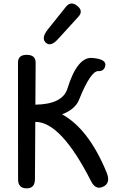

<svg xmlns="http://www.w3.org/2000/svg" viewBox="-20 -1061 673 1089"><path d="M131.3 7.3Q177.7 7.3 178.2 -43.9L180.2 -369.6Q324.7 -371.6 497.1 -32.2Q521 15.1 560.1 0Q610.4 -19.5 585 -82Q483.4 -329.6 332 -412.6Q406.7 -440.9 428.2 -495.1Q494.6 -660.2 538.1 -657.7Q567.9 -656.2 576.2 -684.1Q588.9 -725.6 502.9 -732.4Q418.5 -739.3 362.3 -558.1Q334.5 -469.7 180.7 -467.3Q181.6 -586.4 182.1 -706.1Q182.1 -750 131.3 -750Q82 -750 82 -706.1L82.5 -43.9Q82.5 7.3 131.3 7.3ZM418 -1027.8Q381.8 -1057.1 354 -1022.5L252.4 -895.5Q212.4 -845.7 238.8 -819.8Q266.6 -792.5 309.1 -839.4L424.8 -966.3Q454.6 -999 418 -1027.8Z"/></svg>

Font: Comic Relief
Style: Regular
Weight: 400
Designer: Jeff Davis
Foundry: Loudifier
Version: Version 1.200; ttfautohint (v1.8.4.7-5d5b)